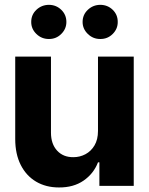

<svg xmlns="http://www.w3.org/2000/svg" viewBox="-20 -785 629 811"><path d="M393.9 -232V-545.9H544.9V0H399.8V-99.2H393.9Q375.6 -51.6 333 -22.1Q290.3 7.3 228.9 6.8Q174.1 6.8 132.5 -17.7Q90.9 -42.3 67.6 -88.3Q44.3 -134.4 44.3 -198V-545.9H195.3V-224.6Q195.3 -177 221.2 -148.8Q247.1 -120.6 290.2 -121.1Q317.4 -121.1 340.9 -133.6Q364.5 -146.1 379.2 -170.8Q393.9 -195.6 393.9 -232ZM186.7 -620.3Q155.8 -620.1 133.7 -641.6Q111.7 -663 111.9 -692.2Q111.7 -722.8 133.7 -743.6Q155.8 -764.4 186.7 -764.6Q217.3 -764.4 238.8 -743.6Q260.4 -722.8 260.4 -692.2Q260.4 -663 238.8 -641.6Q217.3 -620.1 186.7 -620.3ZM403.7 -620.3Q373 -620.1 351 -641.6Q328.9 -663 328.9 -692.2Q328.9 -722.8 351 -743.6Q373 -764.4 403.7 -764.6Q434.6 -764.4 456.1 -743.6Q477.5 -722.8 477.3 -692.2Q477.5 -663 456.1 -641.6Q434.6 -620.1 403.7 -620.3Z"/></svg>

Font: Inter Tight
Style: Regular
Weight: 400
Designer: Rasmus Andersson
Foundry: rsms
Version: Version 3.002